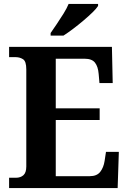

<svg xmlns="http://www.w3.org/2000/svg" viewBox="-20 -951 650 971"><path d="M26 0V-52H60Q84 -52 98.5 -65Q113 -78 113 -109V-600Q113 -641 96.5 -651.5Q80 -662 59 -662H26V-714H546L550 -531H483L479 -577Q476 -614 460.5 -634Q445 -654 408 -654H262V-403H484V-344H262V-60H434Q470 -60 487 -82Q504 -104 509 -137L516 -183H581L575 0ZM236 -784Q250 -804 267.5 -830Q285 -856 301.5 -882.5Q318 -909 327 -931H476V-921Q468 -908 448 -888.5Q428 -869 402 -847Q376 -825 349.5 -805Q323 -785 301 -771H236Z"/></svg>

Font: Noto Serif Khmer SemiCondensed
Style: Bold
Weight: 700
Width: 4
Designer: Danh Hong and the Monotype Design Team
Foundry: Monotype Imaging Inc.
Version: Version 2.004; ttfautohint (v1.8.4.7-5d5b)